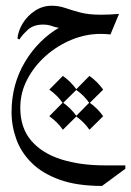

<svg xmlns="http://www.w3.org/2000/svg" viewBox="-20 -294 448 656"><path d="M328.6 341.3Q243.2 341.3 184.1 320.1Q125 298.8 88.6 262.9Q52.2 227.1 35.9 181.9Q19.5 136.7 19.5 89.4Q19.5 -5.9 65.4 -82.5Q111.3 -159.2 185.5 -201.7L186.5 -198.2Q171.9 -199.7 158 -204.8Q144 -210 127 -210Q94.2 -210 74.7 -191.9Q55.2 -173.8 46.4 -159.2L39.6 -162.1Q42 -189 57.9 -214.6Q73.7 -240.2 99.6 -257.3Q125.5 -274.4 156.7 -274.4Q180.7 -274.4 203.4 -266.6Q226.1 -258.8 254.6 -251.2Q283.2 -243.7 324.7 -243.7Q341.3 -243.7 355.7 -244.4Q370.1 -245.1 386.7 -246.6L357.4 -176.3Q349.6 -177.2 340.6 -177.7Q331.5 -178.2 323.7 -178.2Q273.4 -178.2 224.6 -158.2Q175.8 -138.2 136.2 -103Q96.7 -67.9 73 -22.5Q49.3 22.9 49.3 73.7Q49.3 143.1 86.7 186.5Q124 230 189.2 250.5Q254.4 271 337.4 271H408.2V282.7ZM194.8 -34.7Q222.7 -14.6 241.7 12.2L194.8 58.6Q177.2 32.7 148.4 12.2ZM285.6 -34.7Q313.5 -14.6 332.5 12.2L285.6 58.6Q268.1 32.7 239.3 12.2ZM194.8 56.2Q222.7 76.2 241.7 103L194.8 149.4Q177.2 123.5 148.4 103ZM285.6 56.2Q313.5 76.2 332.5 103L285.6 149.4Q268.1 123.5 239.3 103Z"/></svg>

Font: Lateef Light
Style: Regular
Weight: 300
Designer: SIL International
Foundry: SIL International
Version: Version 4.200